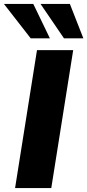

<svg xmlns="http://www.w3.org/2000/svg" viewBox="-52 -961 446 981"><path d="M25 0 137 -705H322L210 0ZM275 -765 155 -941H305L374 -765ZM105 -765 -32 -941H118L203 -765Z"/></svg>

Font: Mulish ExtraLight Black
Style: Italic
Weight: 900
Italic angle: -9°
Version: Version 3.603